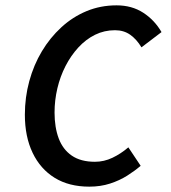

<svg xmlns="http://www.w3.org/2000/svg" viewBox="-20 -686 640 718"><path d="M314 12Q238 12 184.5 -21Q131 -54 102 -114.5Q73 -175 73 -257Q73 -322 89.5 -382.5Q106 -443 136.5 -494Q167 -545 209.5 -584Q252 -623 304 -644.5Q356 -666 416 -666Q473 -666 515.5 -638.5Q558 -611 584 -566L509 -509Q491 -539 467 -556Q443 -573 410 -573Q370 -573 335.5 -556Q301 -539 273 -508.5Q245 -478 225 -439Q205 -400 194.5 -355.5Q184 -311 184 -265Q184 -210 199.5 -168.5Q215 -127 248.5 -104Q282 -81 335 -81Q369 -81 400.5 -96Q432 -111 460 -135L506 -66Q484 -47 455.5 -29Q427 -11 391.5 0.5Q356 12 314 12Z"/></svg>

Font: Source Code Pro ExtraLight SemiBold
Style: Italic
Weight: 600
Italic angle: -11°
Monospace: yes
Version: Version 1.016;hotconv 1.0.116;makeotfexe 2.5.65601